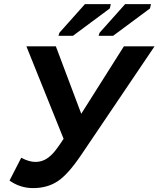

<svg xmlns="http://www.w3.org/2000/svg" viewBox="-20 -916 781 945"><path d="M143.1 9.8Q79.1 9.8 26.9 -27.3L84.5 -139.6Q123 -119.1 153.8 -119.1Q178.2 -119.1 198.7 -128.9Q219.2 -138.7 239 -159.4Q258.8 -180.2 293 -232.9L109.9 -688H254.9L379.9 -356L589.8 -688H740.7L380.9 -155.3Q315.9 -58.6 264.6 -24.4Q213.4 9.8 143.1 9.8ZM267.6 -739.7 272.5 -754.9 397.9 -895.5H525.4L520.5 -874.5L338.9 -739.7ZM465.3 -739.7 470.2 -754.9 595.7 -895.5H723.1L718.3 -874.5L536.6 -739.7Z"/></svg>

Font: Liberation Sans
Style: Bold Italic
Weight: 700
Italic angle: -12°
Designer: Steve Matteson
Foundry: Ascender Corporation
Version: Version 2.1.5